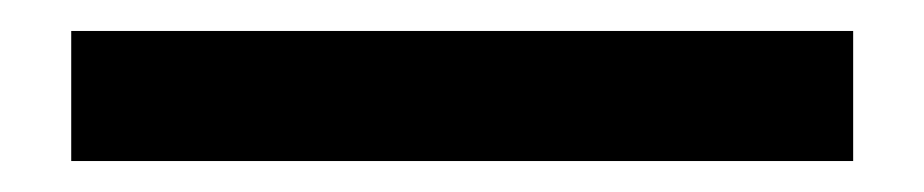

<svg xmlns="http://www.w3.org/2000/svg" viewBox="-20 15 597 124"><path d="M531 119H26V35H531Z"/></svg>

Font: Hind Vadodara Medium
Style: Regular
Weight: 500
Designer: Hitesh Malaviya
Foundry: Indian Type Foundry
Version: Version 1.001;PS 1.0;hotconv 1.0.86;makeotf.lib2.5.63406; tt